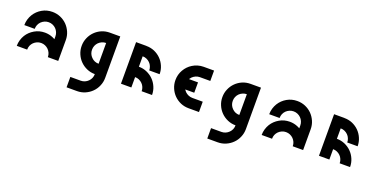

<svg xmlns="http://www.w3.org/2000/svg" viewBox="-28 -2036 7118 3650"><g transform="rotate(20 3531.0 -211.5)"><path d="M789.1 1Q789.1 -43 772.5 -81.1Q755.9 -119.1 727.5 -147.5Q699.2 -175.8 661.1 -192.4Q623 -209 579.1 -209Q579.1 -279.3 579.1 -418.9Q666 -418.9 742.2 -385.7Q819.3 -352.5 876 -295.9Q932.6 -239.3 965.8 -163.1Q999 -85.9 999 1Q946.3 1 893.6 1Q841.8 1 789.1 1ZM579.1 -209Q536.1 -209 498 -192.4Q460 -175.8 430.7 -147.5Q402.3 -119.1 385.7 -81.1Q370.1 -43 370.1 1Q299.8 1 160.2 1Q160.2 -60.5 176.8 -116.2Q193.4 -172.9 222.7 -220.7Q278.3 -309.6 373 -364.3Q466.8 -418.9 579.1 -418.9Q579.1 -366.2 579.1 -313.5Q579.1 -261.7 579.1 -209ZM789.1 -418.9Q789.1 -461.9 772.5 -500Q755.9 -539.1 727.5 -567.4Q699.2 -595.7 661.1 -612.3Q623 -628.9 579.1 -628.9Q579.1 -698.2 579.1 -837.9Q666 -837.9 742.2 -805.7Q819.3 -772.5 876 -715.8Q932.6 -658.2 965.8 -582Q999 -505.9 999 -418.9Q946.3 -418.9 893.6 -418.9Q841.8 -418.9 789.1 -418.9ZM579.1 -628.9Q536.1 -628.9 498 -612.3Q460 -595.7 430.7 -567.4Q402.3 -539.1 385.7 -500Q370.1 -461.9 370.1 -418.9Q299.8 -418.9 160.2 -418.9Q160.2 -479.5 176.8 -536.1Q193.4 -591.8 222.7 -639.6Q278.3 -729.5 373 -784.2Q466.8 -837.9 579.1 -837.9Q579.1 -786.1 579.1 -733.4Q579.1 -680.7 579.1 -628.9ZM789.1 -418.9Q859.4 -418.9 999 -418.9Q999 -280.3 999 -2.9Q928.7 -2.9 789.1 -2.9Q789.1 -141.6 789.1 -418.9Z M1319.3 -420.9Q1319.3 -507.8 1352.5 -584Q1384.8 -660.2 1442.4 -717.8Q1499 -774.4 1575.2 -807.6Q1651.4 -839.8 1738.3 -839.8Q1738.3 -770.5 1738.3 -630.9Q1695.3 -630.9 1657.2 -614.3Q1619.1 -597.7 1589.8 -569.3Q1561.5 -541 1544.9 -502Q1529.3 -463.9 1529.3 -420.9Q1476.6 -420.9 1423.8 -420.9Q1372.1 -420.9 1319.3 -420.9ZM1319.3 -420.9Q1388.7 -420.9 1529.3 -420.9Q1529.3 -334 1590.8 -272.5Q1651.4 -210.9 1738.3 -210.9Q1738.3 -141.6 1738.3 -1Q1651.4 -1 1575.2 -34.2Q1499 -67.4 1442.4 -124Q1384.8 -181.6 1352.5 -257.8Q1319.3 -334 1319.3 -420.9ZM1948.2 -2Q1877.9 -2 1738.3 -2Q1738.3 -281.2 1738.3 -839.8Q1808.6 -839.8 1948.2 -839.8Q1948.2 -560.5 1948.2 -2ZM1948.2 -2Q1948.2 85 1915 161.1Q1882.8 238.3 1825.2 294.9Q1768.6 351.6 1692.4 384.8Q1616.2 418 1529.3 418Q1529.3 347.7 1529.3 208Q1572.3 208 1610.4 191.4Q1648.4 174.8 1676.8 146.5Q1706.1 118.2 1722.7 80.1Q1738.3 42 1738.3 -2Q1791 -2 1843.8 -2Q1895.5 -2 1948.2 -2ZM1529.3 208Q1529.3 278.3 1529.3 418Q1459 418 1319.3 418Q1319.3 347.7 1319.3 208Q1388.7 208 1529.3 208Z M2267.6 -840.8Q2336.9 -840.8 2477.5 -840.8Q2477.5 -560.5 2477.5 0Q2407.2 0 2267.6 0Q2267.6 -280.3 2267.6 -840.8ZM2686.5 0Q2686.5 -43.9 2669.9 -82Q2654.3 -120.1 2625 -148.4Q2596.7 -176.8 2558.6 -193.4Q2520.5 -210 2477.5 -210Q2477.5 -279.3 2477.5 -419.9Q2564.5 -419.9 2640.6 -386.7Q2716.8 -353.5 2773.4 -296.9Q2831.1 -239.3 2863.3 -163.1Q2896.5 -86.9 2896.5 0Q2843.8 0 2792 0Q2739.3 0 2686.5 0ZM2686.5 -420.9Q2686.5 -463.9 2669.9 -502Q2654.3 -541 2625 -569.3Q2596.7 -597.7 2558.6 -614.3Q2520.5 -630.9 2477.5 -630.9Q2477.5 -700.2 2477.5 -839.8Q2564.5 -839.8 2640.6 -807.6Q2716.8 -774.4 2773.4 -717.8Q2831.1 -660.2 2863.3 -584Q2896.5 -507.8 2896.5 -420.9Q2843.8 -420.9 2792 -420.9Q2739.3 -420.9 2686.5 -420.9Z M3635.7 -524.4Q3635.7 -455.1 3635.7 -315.4Q3523.4 -315.4 3298.8 -315.4Q3298.8 -384.8 3298.8 -524.4Q3411.1 -524.4 3635.7 -524.4ZM3845.7 -1Q3775.4 -1 3635.7 -1Q3635.7 -70.3 3635.7 -210Q3706.1 -210 3845.7 -210Q3845.7 -140.6 3845.7 -1ZM3845.7 -629.9Q3775.4 -629.9 3635.7 -629.9Q3635.7 -700.2 3635.7 -839.8Q3706.1 -839.8 3845.7 -839.8Q3845.7 -769.5 3845.7 -629.9ZM3426.8 -419.9Q3426.8 -377 3442.4 -338.9Q3459 -299.8 3487.3 -271.5Q3516.6 -243.2 3554.7 -226.6Q3592.8 -210 3635.7 -210Q3635.7 -140.6 3635.7 -1Q3548.8 -1 3472.7 -33.2Q3396.5 -66.4 3339.8 -123Q3282.2 -180.7 3250 -256.8Q3216.8 -333 3216.8 -419.9Q3269.5 -419.9 3321.3 -419.9Q3374 -419.9 3426.8 -419.9ZM3635.7 -629.9Q3592.8 -629.9 3554.7 -613.3Q3516.6 -596.7 3487.3 -568.4Q3459 -540 3442.4 -502Q3426.8 -463.9 3426.8 -419.9Q3356.4 -419.9 3216.8 -419.9Q3216.8 -533.2 3271.5 -627Q3325.2 -720.7 3415 -776.4Q3462.9 -806.6 3519.5 -823.2Q3575.2 -839.8 3635.7 -839.8Q3635.7 -787.1 3635.7 -734.4Q3635.7 -681.6 3635.7 -629.9Z M4166 -420.9Q4166 -507.8 4199.2 -584Q4231.4 -660.2 4289.1 -717.8Q4345.7 -774.4 4421.9 -807.6Q4498 -839.8 4585 -839.8Q4585 -770.5 4585 -630.9Q4542 -630.9 4503.9 -614.3Q4465.8 -597.7 4436.5 -569.3Q4408.2 -541 4391.6 -502Q4376 -463.9 4376 -420.9Q4323.2 -420.9 4270.5 -420.9Q4218.8 -420.9 4166 -420.9ZM4166 -420.9Q4235.4 -420.9 4376 -420.9Q4376 -334 4437.5 -272.5Q4498 -210.9 4585 -210.9Q4585 -141.6 4585 -1Q4498 -1 4421.9 -34.2Q4345.7 -67.4 4289.1 -124Q4231.4 -181.6 4199.2 -257.8Q4166 -334 4166 -420.9ZM4794.9 -2Q4724.6 -2 4585 -2Q4585 -281.2 4585 -839.8Q4655.3 -839.8 4794.9 -839.8Q4794.9 -560.5 4794.9 -2ZM4794.9 -2Q4794.9 85 4761.7 161.1Q4729.5 238.3 4671.9 294.9Q4615.2 351.6 4539.1 384.8Q4462.9 418 4376 418Q4376 347.7 4376 208Q4418.9 208 4457 191.4Q4495.1 174.8 4523.4 146.5Q4552.7 118.2 4569.3 80.1Q4585 42 4585 -2Q4637.7 -2 4690.4 -2Q4742.2 -2 4794.9 -2ZM4376 208Q4376 278.3 4376 418Q4305.7 418 4166 418Q4166 347.7 4166 208Q4235.4 208 4376 208Z M5743.2 1Q5743.2 -43 5726.6 -81.1Q5710 -119.1 5681.6 -147.5Q5653.3 -175.8 5615.2 -192.4Q5577.1 -209 5533.2 -209Q5533.2 -279.3 5533.2 -418.9Q5620.1 -418.9 5696.3 -385.7Q5773.4 -352.5 5830.1 -295.9Q5886.7 -239.3 5919.9 -163.1Q5953.1 -85.9 5953.1 1Q5900.4 1 5847.7 1Q5795.9 1 5743.2 1ZM5533.2 -209Q5490.2 -209 5452.1 -192.4Q5414.1 -175.8 5384.8 -147.5Q5356.4 -119.1 5339.8 -81.1Q5324.2 -43 5324.2 1Q5253.9 1 5114.3 1Q5114.3 -60.5 5130.9 -116.2Q5147.5 -172.9 5176.8 -220.7Q5232.4 -309.6 5327.1 -364.3Q5420.9 -418.9 5533.2 -418.9Q5533.2 -366.2 5533.2 -313.5Q5533.2 -261.7 5533.2 -209ZM5743.2 -418.9Q5743.2 -461.9 5726.6 -500Q5710 -539.1 5681.6 -567.4Q5653.3 -595.7 5615.2 -612.3Q5577.1 -628.9 5533.2 -628.9Q5533.2 -698.2 5533.2 -837.9Q5620.1 -837.9 5696.3 -805.7Q5773.4 -772.5 5830.1 -715.8Q5886.7 -658.2 5919.9 -582Q5953.1 -505.9 5953.1 -418.9Q5900.4 -418.9 5847.7 -418.9Q5795.9 -418.9 5743.2 -418.9ZM5533.2 -628.9Q5490.2 -628.9 5452.1 -612.3Q5414.1 -595.7 5384.8 -567.4Q5356.4 -539.1 5339.8 -500Q5324.2 -461.9 5324.2 -418.9Q5253.9 -418.9 5114.3 -418.9Q5114.3 -479.5 5130.9 -536.1Q5147.5 -591.8 5176.8 -639.6Q5232.4 -729.5 5327.1 -784.2Q5420.9 -837.9 5533.2 -837.9Q5533.2 -786.1 5533.2 -733.4Q5533.2 -680.7 5533.2 -628.9ZM5743.2 -418.9Q5813.5 -418.9 5953.1 -418.9Q5953.1 -280.3 5953.1 -2.9Q5882.8 -2.9 5743.2 -2.9Q5743.2 -141.6 5743.2 -418.9Z M6273.4 -840.8Q6342.8 -840.8 6483.4 -840.8Q6483.4 -560.5 6483.4 0Q6413.1 0 6273.4 0Q6273.4 -280.3 6273.4 -840.8ZM6692.4 0Q6692.4 -43.9 6675.8 -82Q6660.2 -120.1 6630.9 -148.4Q6602.5 -176.8 6564.5 -193.4Q6526.4 -210 6483.4 -210Q6483.4 -279.3 6483.4 -419.9Q6570.3 -419.9 6646.5 -386.7Q6722.7 -353.5 6779.3 -296.9Q6836.9 -239.3 6869.1 -163.1Q6902.3 -86.9 6902.3 0Q6849.6 0 6797.9 0Q6745.1 0 6692.4 0ZM6692.4 -420.9Q6692.4 -463.9 6675.8 -502Q6660.2 -541 6630.9 -569.3Q6602.5 -597.7 6564.5 -614.3Q6526.4 -630.9 6483.4 -630.9Q6483.4 -700.2 6483.4 -839.8Q6570.3 -839.8 6646.5 -807.6Q6722.7 -774.4 6779.3 -717.8Q6836.9 -660.2 6869.1 -584Q6902.3 -507.8 6902.3 -420.9Q6849.6 -420.9 6797.9 -420.9Q6745.1 -420.9 6692.4 -420.9Z"/></g></svg>

Font: CornerV20
Style: Regular
Weight: 400
Designer: Olivier Tavernier
Version: Version 20